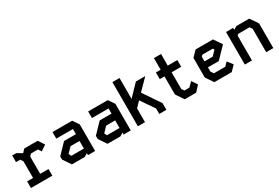

<svg xmlns="http://www.w3.org/2000/svg" viewBox="68 -1771 4064 2799"><g transform="rotate(-30 2100.0 -372.0)"><path d="M60 -548V-436H131.5L160 -393.5V-112H60V0H420V-112H280V-402.5L312 -436H429.5L464 -383.5L556.5 -446.5L488.5 -548H264L215 -497L129 -548Z M740 -550V-439H1020V-352.5H820.5L660 -186V-133L749.5 0H965.5L1020 -33V0H1140V-447.5L1070.5 -550ZM784 -155V-157L864.5 -240H1016V-112.5H803.5Z M1340 -550V-439H1620V-352.5H1420.5L1260 -186V-133L1349.5 0H1565.5L1620 -33V0H1740V-447.5L1670.5 -550ZM1384 -155V-157L1464.5 -240H1616V-112.5H1403.5Z M1860 -743.5V0H1980V-232.5L2064 -319L2220 -91.5V0H2340V-112.5L2144 -402.5L2319 -580H2161L1980 -392V-743.5Z M2559.5 -744H2679.5V-548.5H2840.5V-436H2679.5V-155.5L2708 -112.5H2791L2862 -183L2925 -90.5L2840.5 0H2649L2559.5 -131.5V-436H2480V-548.5H2559.5Z M3148 -549.5 3060 -458V-129L3147 0H3440L3521.5 -84.5L3452 -172L3397.5 -115H3206L3174 -162.5V-233.5H3356.5L3532 -415L3441.5 -549.5ZM3174 -411 3197 -434.5H3370.5L3386 -411.5L3312.5 -334H3174Z M3660 -548V0H3780V-416L3798.5 -436H3991.5L4020 -394V0H4140V-416L4050.5 -548H3834.5L3780 -515.5V-548Z"/></g></svg>

Font: Kode Mono
Style: Regular
Weight: 400
Monospace: yes
Designer: Isa Ozler
Foundry: Kadena LLC
Version: Version 1.000;gftools[0.9.28]